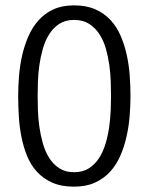

<svg xmlns="http://www.w3.org/2000/svg" viewBox="-20 -698 563 727"><path d="M474.1 -334.5Q474.1 -298.3 470.9 -258.8Q467.8 -219.2 459.2 -181.2Q450.7 -143.1 435.8 -108.6Q420.9 -74.2 397.2 -48.1Q373.5 -22 339.8 -6.6Q306.2 8.8 260.3 8.8Q212.4 8.8 178.2 -6.3Q144 -21.5 120.4 -47.1Q96.7 -72.8 82.8 -106.9Q68.8 -141.1 61.3 -179.2Q53.7 -217.3 51.3 -257.3Q48.8 -297.4 48.8 -334.5Q48.8 -370.6 52 -409.9Q55.2 -449.2 63.7 -487.3Q72.3 -525.4 87.2 -559.8Q102.1 -594.2 125.5 -620.6Q148.9 -647 182.1 -662.4Q215.3 -677.7 260.3 -677.7Q307.1 -677.7 341.1 -662.6Q375 -647.5 398.7 -621.8Q422.4 -596.2 437 -562Q451.7 -527.8 460 -489.7Q468.3 -451.7 471.2 -411.6Q474.1 -371.6 474.1 -334.5ZM400.4 -334.5Q400.4 -357.9 399.4 -388.4Q398.4 -418.9 394 -450.9Q389.6 -482.9 380.9 -513.7Q372.1 -544.4 356.4 -568.6Q340.8 -592.8 317.4 -607.7Q293.9 -622.6 260.3 -622.6Q227.5 -622.6 204.6 -607.7Q181.6 -592.8 166.3 -568.4Q150.9 -543.9 142.1 -512.9Q133.3 -481.9 128.9 -450Q124.5 -418 123.5 -387.7Q122.6 -357.4 122.6 -334.5Q122.6 -311.5 123.5 -281.2Q124.5 -251 128.9 -219Q133.3 -187 142.1 -155.8Q150.9 -124.5 166.3 -100.1Q181.6 -75.7 204.6 -60.8Q227.5 -45.9 260.3 -45.9Q293.5 -45.9 316.7 -60.8Q339.8 -75.7 355.5 -100.1Q371.1 -124.5 380.1 -155.5Q389.2 -186.5 393.6 -218.5Q397.9 -250.5 399.2 -280.8Q400.4 -311 400.4 -334.5Z"/></svg>

Font: SengBuhan
Style: Regular
Weight: 400
Designer: John M. Durdin
Foundry: Lao Script for Windows
Version: Version 1.400